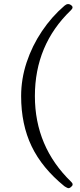

<svg xmlns="http://www.w3.org/2000/svg" viewBox="-20 -769 400 963"><path d="M336 169Q327 177 319.5 174Q312 171 303 165Q191 74 138.5 -35.5Q86 -145 86 -287Q86 -373 113.5 -456Q141 -539 190 -612Q239 -685 303 -740Q321 -756 338 -742Q351 -732 335 -717Q155 -544 155 -287Q155 -33 337 143Q352 157 336 169Z"/></svg>

Font: Junicode SmExp
Style: Regular
Weight: 400
Width: 6
Designer: Peter S. Baker
Version: Version 2.205; ttfautohint (v1.8.4)